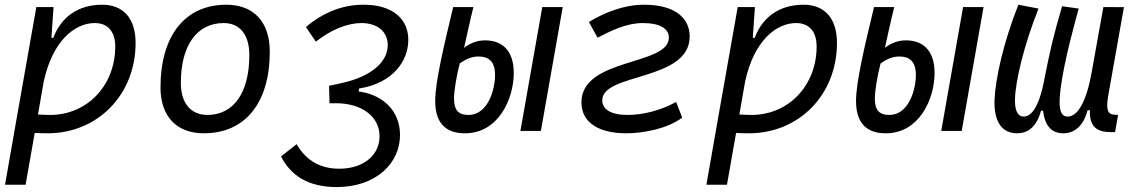

<svg xmlns="http://www.w3.org/2000/svg" viewBox="-20 -547 4728 802"><path d="M86.9 224.6 125 8.3C143.1 9.3 160.6 9.8 178.7 9.8C388.7 9.8 546.4 -152.3 546.4 -367.7C546.4 -469.7 495.6 -527.3 406.7 -527.3C305.7 -527.3 234.9 -475.1 202.6 -388.7H194.8L203.6 -517.6H131.8L40.5 -1V-0.5C40.5 -0.5 40.5 -0.5 40.5 -0.5L1 224.6ZM138.7 -68.8 162.6 -206.1C199.7 -377 292.5 -450.7 376 -450.7C430.2 -450.7 461.4 -415 461.4 -353C461.4 -189.9 344.2 -66.9 189.5 -66.9C170.9 -66.9 153.8 -67.9 138.7 -68.8Z M831.1 9.8C1004.4 9.8 1106.9 -117.2 1106.9 -331.5C1106.9 -455.1 1039.6 -527.3 925.8 -527.3C752.9 -527.3 650.4 -398.4 650.4 -181.2C650.4 -61 717.8 9.8 831.1 9.8ZM846.2 -66.9C776.9 -66.9 735.4 -116.2 735.4 -200.2C735.4 -357.4 802.2 -450.7 914.6 -450.7C982.4 -450.7 1021.5 -400.9 1021.5 -317.4C1021.5 -159.7 956.1 -66.9 846.2 -66.9Z M1386.7 234.4C1550.8 234.4 1652.3 134.3 1650.9 14.6C1649.9 -79.1 1586.4 -147.9 1484.4 -164.1H1479L1479.5 -177.2C1623 -199.7 1685.5 -293.9 1685.5 -380.4C1685.5 -469.2 1618.7 -527.3 1499 -527.3C1413.6 -527.3 1334 -498 1257.8 -434.1L1299.3 -373C1363.3 -423.3 1431.6 -450.7 1489.7 -450.7C1556.6 -450.7 1599.6 -414.6 1599.6 -358.9C1599.6 -292.5 1540 -236.3 1433.6 -206.5C1414.6 -201.7 1384.3 -194.3 1354.5 -188.5L1356.4 -115.7H1384.3C1489.7 -115.7 1564.5 -61 1565.4 20C1566.9 96.7 1503.4 157.7 1397 157.7C1320.3 157.7 1259.3 125.5 1219.2 55.2L1153.8 106.4C1194.8 186.5 1267.6 234.4 1386.7 234.4Z M1922.4 9.8C2062 9.8 2126 -133.8 2126 -242.2C2126 -344.7 2068.8 -378.4 2006.8 -378.4C1974.6 -378.4 1945.8 -368.2 1918.5 -347.2C1929.2 -394.5 1941.4 -452.6 1957.5 -517.6H1873C1832.5 -348.6 1797.9 -203.6 1797.9 -125C1797.9 -16.1 1859.4 9.8 1922.4 9.8ZM2153.8 0H2239.3L2330.6 -517.6H2245.1ZM1900.4 -282.2C1927.2 -300.8 1950.7 -311 1979 -311C2018.6 -311 2047.9 -293 2047.9 -233.4C2047.9 -172.9 2018.1 -66.9 1937 -66.9C1894.5 -66.9 1876.5 -86.9 1876.5 -135.7C1876.5 -166.5 1886.7 -229.5 1900.4 -282.2Z M2594.7 9.8C2667 9.8 2767.1 -8.8 2829.6 -55.7L2804.2 -121.1C2739.7 -85.4 2665.5 -66.9 2601.1 -66.9C2529.8 -66.9 2495.6 -91.8 2495.6 -127.9C2495.6 -243.7 2860.8 -207 2860.8 -394.5C2860.8 -465.8 2807.6 -527.3 2669.4 -527.3C2585.4 -527.3 2503.4 -493.7 2439.9 -455.1L2476.1 -389.6C2534.7 -419.9 2597.7 -450.7 2664.6 -450.7C2738.8 -450.7 2773.9 -426.3 2773.9 -389.6C2773.9 -271.5 2408.7 -307.1 2408.7 -119.1C2408.7 -31.7 2486.8 9.8 2594.7 9.8Z M3016.6 224.6 3054.7 8.3C3072.8 9.3 3090.3 9.8 3108.4 9.8C3318.4 9.8 3476.1 -152.3 3476.1 -367.7C3476.1 -469.7 3425.3 -527.3 3336.4 -527.3C3235.4 -527.3 3164.6 -475.1 3132.3 -388.7H3124.5L3133.3 -517.6H3061.5L2970.2 -1V-0.5C2970.2 -0.5 2970.2 -0.5 2970.2 -0.5L2930.7 224.6ZM3068.4 -68.8 3092.3 -206.1C3129.4 -377 3222.2 -450.7 3305.7 -450.7C3359.9 -450.7 3391.1 -415 3391.1 -353C3391.1 -189.9 3273.9 -66.9 3119.1 -66.9C3100.6 -66.9 3083.5 -67.9 3068.4 -68.8Z M3680.2 9.8C3819.8 9.8 3883.8 -133.8 3883.8 -242.2C3883.8 -344.7 3826.7 -378.4 3764.6 -378.4C3732.4 -378.4 3703.6 -368.2 3676.3 -347.2C3687 -394.5 3699.2 -452.6 3715.3 -517.6H3630.9C3590.3 -348.6 3555.7 -203.6 3555.7 -125C3555.7 -16.1 3617.2 9.8 3680.2 9.8ZM3911.6 0H3997.1L4088.4 -517.6H4002.9ZM3658.2 -282.2C3685.1 -300.8 3708.5 -311 3736.8 -311C3776.4 -311 3805.7 -293 3805.7 -233.4C3805.7 -172.9 3775.9 -66.9 3694.8 -66.9C3652.3 -66.9 3634.3 -86.9 3634.3 -135.7C3634.3 -166.5 3644.5 -229.5 3658.2 -282.2Z M4228 9.8C4279.3 9.8 4311.5 -23.4 4328.6 -84.5H4336.9C4343.3 -28.3 4367.7 9.8 4420.9 9.8C4468.8 9.8 4505.4 -21 4522.9 -86.4H4532.7C4529.8 -14.6 4564.9 4.9 4621.1 4.9H4637.7L4650.4 -66.9L4635.7 -67.9C4606.9 -68.8 4599.1 -89.4 4608.9 -146L4674.8 -517.1L4588.9 -517.6L4540 -245.1C4519 -126.5 4483.4 -60.1 4439.5 -60.1C4403.3 -60.1 4401.9 -108.9 4410.2 -176.8C4424.8 -292 4471.2 -458 4485.8 -511.2L4416.5 -521C4378.4 -389.6 4369.1 -351.1 4338.9 -198.7C4327.1 -140.1 4301.8 -60.1 4255.9 -60.1C4223.6 -60.1 4218.8 -101.6 4219.7 -133.3C4221.7 -207.5 4255.9 -355 4317.9 -511.2L4233.9 -527.3C4171.4 -370.1 4137.7 -217.3 4134.3 -130.4C4130.4 -37.1 4167 9.8 4228 9.8Z"/></svg>

Font: Cascadia Code PL SemiLight
Style: Italic
Weight: 350
Italic angle: -10°
Monospace: yes
Designer: Aaron Bell
Foundry: Saja Typeworks
Version: Version 2404.023